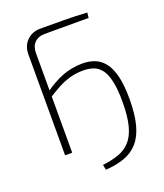

<svg xmlns="http://www.w3.org/2000/svg" viewBox="-152 -790 885 1039"><g transform="rotate(-20 291.0 -270.5)"><path d="M277 149 271 119Q323 113 363 99Q403 85 431 54.5Q459 24 473 -29.5Q487 -83 487 -166Q487 -240 476.5 -286Q466 -332 447 -356Q428 -380 402 -389Q376 -398 344 -398Q302 -398 266 -387.5Q230 -377 196.5 -359Q163 -341 125 -316L123 -349Q184 -394 239 -414.5Q294 -435 354 -435Q390 -435 421.5 -423.5Q453 -412 477 -383Q501 -354 514.5 -302Q528 -250 528 -167Q528 -79 512 -19.5Q496 40 464 76Q432 112 385 128.5Q338 145 277 149ZM204 -690Q272 -690 339 -689.5Q406 -689 473 -685L470 -655H216Q180 -655 158.5 -633.5Q137 -612 137 -575V0H96V-581Q96 -629 126.5 -659.5Q157 -690 204 -690Z"/></g></svg>

Font: Exo 2 ExtraLight
Style: Regular
Weight: 250
Designer: Natanael Gama
Foundry: Natanael Gama
Version: Version 2.010